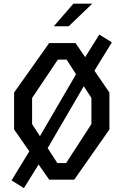

<svg xmlns="http://www.w3.org/2000/svg" viewBox="-20 -960 660 1026"><path d="M163.2 -180.5 408.2 -600.7 461.8 -557.8 213.5 -132.2ZM41.7 4 170.8 -207.2 225.3 -143.8 107.8 45.3ZM394.3 -589.2 510.7 -775.3 577.8 -733.7 453.7 -532ZM55.3 -268V-465.3L242.8 -730H383.5L564.7 -465.3V-268L376.8 0H242.8ZM333.2 -88.5 468.5 -297V-436.3L335.8 -641.5H289.2L151.5 -436.3V-297L286.5 -88.5ZM473.2 -940.5H372.3L267.8 -819.8H347.3Z"/></svg>

Font: Monaspace Krypton Var ExLight
Style: Regular
Weight: 200
Designer: Riley Cran and the Lettermatic Team
Version: Version 1.200 (Monaspace Krypton Var)